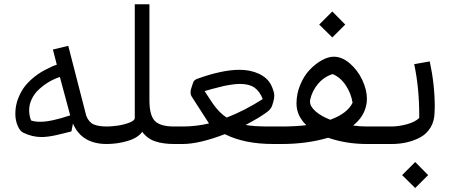

<svg xmlns="http://www.w3.org/2000/svg" viewBox="-20 -687 2147 916"><path d="M128.4 -112.3Q145.5 -106 172.4 -106Q223.6 -106 314.9 -136.7L265.6 -319.8Q209 -300.8 166 -260.7Q144.5 -241.2 131.8 -215.1Q119.1 -189 119.1 -161.9Q119.1 -134.8 128.4 -112.3ZM251 -378.4 232.4 -450.7 305.7 -468.3 391.6 -134.3Q403.8 -103.5 427 -93.5Q450.2 -83.5 489.3 -83.5V0Q369.6 0 328.1 -97.7L320.8 -60.1Q308.6 -57.1 284.7 -51Q260.7 -44.9 247.1 -42Q206.1 -33.2 178.2 -33.2Q133.3 -33.2 90.8 -54.2Q75.2 -61.5 64.2 -87.4Q53.2 -113.3 53.2 -143.1Q53.2 -172.9 60.5 -199Q67.9 -225.1 83.5 -252.7Q99.1 -280.3 127.9 -306.6Q156.7 -333 192.9 -352.3Q229 -371.6 251 -378.4Z M623 -124V-666.5H692.9V-209Q692.9 -136.7 718.8 -110.1Q744.6 -83.5 810.5 -83.5V0Q758.8 0 720.9 -12.5Q683.1 -24.9 658.7 -58.1Q636.7 -28.3 587.9 -14.2Q539.1 0 488.8 0Q472.7 -1 460 -13.4Q447.3 -25.9 447.8 -41.7Q448.2 -57.6 460.7 -70.6Q473.1 -83.5 491.9 -83.5Q510.7 -83.5 540.8 -87.6Q570.8 -91.8 596.9 -101.8Q623 -111.8 623 -124Z M1125 -286.6Q1096.2 -286.6 1048.3 -276.9Q983.9 -261.2 956.1 -252.4L993.2 -195.8Q1024.9 -149.4 1061.5 -126Q1148.4 -159.7 1233.4 -214.4Q1219.2 -251.5 1194.1 -269Q1168.9 -286.6 1125 -286.6ZM809.1 -83.5H851.6Q914.6 -83.5 977.1 -98.1L897.5 -221.7Q889.2 -233.4 889.2 -243.4Q889.2 -253.4 891.1 -261.2Q893.1 -269 896.7 -279.1Q900.4 -289.1 901.4 -292.5Q902.3 -295.9 903.1 -297.4Q903.8 -298.8 905.3 -300.3Q906.7 -301.8 907.2 -302.5Q907.7 -303.2 909.7 -304.7Q911.6 -306.2 912.1 -306.6Q917.5 -309.1 918.5 -310.1Q1039.1 -354 1122.6 -354Q1174.8 -354 1215.3 -335Q1255.9 -315.9 1273.4 -281.7Q1288.6 -249.5 1288.6 -231Q1288.6 -216.3 1283.4 -199.5Q1278.3 -182.6 1277.3 -180.2Q1270 -164.1 1254.9 -153.3Q1224.1 -129.4 1151.9 -90.8Q1192.9 -83.5 1260.3 -83.5H1325.2V0H1283.2Q1146 0 1052.7 -46.9Q929.7 0 851.6 0H810.1Q794.4 0 781.5 -12.7Q768.6 -25.4 768.6 -41.5Q769.5 -57.6 781.5 -70.6Q793.5 -83.5 809.1 -83.5Z M1502.9 -569.8 1565.4 -632.3 1627 -569.8 1565.4 -508.3ZM1459 -202.6Q1459 -179.2 1485.4 -156Q1511.7 -132.8 1555.7 -115.7Q1637.2 -145.5 1662.1 -196.8Q1655.3 -240.7 1630.1 -279.1Q1605 -317.4 1567.4 -333.5Q1526.9 -321.3 1498 -287.8Q1469.2 -254.4 1459.5 -210Q1459 -209 1459 -202.6ZM1324.7 -83.5Q1387.2 -83.5 1441.4 -89.8Q1394.5 -135.3 1394.5 -193.4Q1394.5 -239.7 1412.4 -282.5Q1430.2 -325.2 1457.3 -353.8Q1484.4 -382.3 1515.1 -399.4Q1545.9 -416.5 1572.3 -416.5Q1611.8 -416.5 1649.2 -384.3Q1686.5 -352.1 1708.5 -305.2Q1730.5 -258.3 1730.5 -214.8Q1730.5 -194.8 1725.6 -178.2Q1712.4 -126 1664.6 -88.4Q1695.3 -83.5 1730.5 -83.5H1788.1V0H1730.5Q1631.8 0 1545.4 -29.8Q1443.8 0 1324.7 0Q1308.6 0 1295.9 -12.7Q1283.2 -25.4 1283.2 -41.5Q1283.2 -57.6 1295.9 -70.6Q1308.6 -83.5 1324.7 -83.5Z M2054.2 -175.8 2053.2 -150.9Q2052.7 -109.9 2034.4 -79.3Q2016.1 -48.8 1985.8 -32.2Q1926.3 0 1847.7 0H1787.6Q1771.5 -1 1758.8 -13.4Q1746.1 -25.9 1746.6 -41.7Q1747.1 -57.6 1759 -70.6Q1771 -83.5 1786.6 -83.5H1846.7Q1881.3 -83.5 1920.4 -94Q1959.5 -104.5 1980 -124V-140.1Q1980 -268.1 1956.1 -380.9L2030.3 -394Q2054.2 -283.2 2054.2 -175.8ZM1898.4 148.4 1960.9 85.9 2022.5 148.4 1960.9 210Z"/></svg>

Font: MiladAzad
Style: Regular
Weight: 400
Designer: Reza bakhtiari fard
Foundry: http://font-store.ir
Version: Version:0.0.3;RFB:1.2.5;Building:2016-04-05 21:27:38.277324